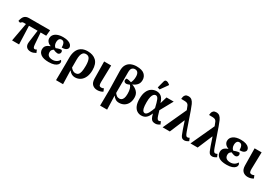

<svg xmlns="http://www.w3.org/2000/svg" viewBox="76 -2136 5319 3701"><g transform="rotate(30 2736.0 -285.5)"><path d="M98 0 172 -407H124Q102 -407 91 -400.5Q80 -394 59 -372L16 -386Q34 -472 70.5 -504Q107 -536 166 -536H635L623 -407H498L517 -151Q520 -108 530 -89.5Q540 -71 560 -71Q566 -71 576 -74Q586 -77 600 -86L626 -25Q597 -9 570.5 0.5Q544 10 515 10Q451 10 418 -27Q385 -64 395 -136L431 -407H239L254 0Z M915 10Q797 10 739.5 -32Q682 -74 682 -141Q682 -181 698 -206.5Q714 -232 740 -247.5Q766 -263 795 -273V-278Q750 -292 723.5 -324Q697 -356 697 -396Q697 -465 757.5 -506.5Q818 -548 921 -548Q992 -548 1037 -531.5Q1082 -515 1103.5 -489.5Q1125 -464 1125 -436Q1125 -406 1095 -382.5Q1065 -359 996 -359Q996 -418 978 -454.5Q960 -491 918 -491Q892 -491 877 -476.5Q862 -462 856 -440Q850 -418 850 -394Q850 -357 864 -329Q878 -301 900 -290Q929 -304 961.5 -312Q994 -320 1017 -320Q1025 -315 1030.5 -304Q1036 -293 1036 -276Q1036 -254 1019.5 -237Q1003 -220 978 -220Q962 -220 934 -228Q906 -236 887 -248Q865 -235 850.5 -217.5Q836 -200 836 -168Q836 -115 868 -90Q900 -65 959 -65Q1006 -65 1043.5 -87Q1081 -109 1100 -146Q1111 -139 1117.5 -127Q1124 -115 1124 -100Q1124 -73 1102.5 -48Q1081 -23 1035 -6.5Q989 10 915 10Z M1215 240 1219 -122V-263Q1219 -350 1245.5 -414Q1272 -478 1327.5 -513.5Q1383 -549 1468 -549Q1588 -549 1658 -483.5Q1728 -418 1728 -278Q1728 -189 1699.5 -124Q1671 -59 1619.5 -23.5Q1568 12 1499 12Q1462 12 1429 -5Q1396 -22 1364 -62H1362L1371 240ZM1466 -62Q1505 -62 1528.5 -83Q1552 -104 1563 -153.5Q1574 -203 1574 -287Q1574 -382 1550.5 -433.5Q1527 -485 1468 -485Q1427 -485 1403.5 -461.5Q1380 -438 1370.5 -397Q1361 -356 1361 -303V-125Q1385 -95 1411.5 -78.5Q1438 -62 1466 -62Z M1996 10Q1930 10 1887.5 -29.5Q1845 -69 1843 -155L1838 -536H1994L1985 -164Q1984 -115 1995 -93Q2006 -71 2041 -71Q2057 -71 2070 -75.5Q2083 -80 2092 -86L2118 -25Q2099 -11 2066 -0.5Q2033 10 1996 10Z M2196 240 2200 -126 2191 -527Q2189 -612 2220 -665Q2251 -718 2306 -743Q2361 -768 2431 -768Q2551 -768 2605.5 -719.5Q2660 -671 2660 -594Q2660 -527 2623 -486Q2586 -445 2530 -424V-422Q2599 -400 2646.5 -351.5Q2694 -303 2694 -223Q2694 -148 2666 -95.5Q2638 -43 2590 -15.5Q2542 12 2482 12Q2433 12 2400 -10Q2367 -32 2344 -66H2342L2352 240ZM2447 -62Q2470 -62 2491.5 -74.5Q2513 -87 2527.5 -121.5Q2542 -156 2542 -221Q2542 -286 2529 -330Q2516 -374 2492 -397Q2475 -389 2456 -382.5Q2437 -376 2425 -376Q2399 -375 2381.5 -387.5Q2364 -400 2364 -424Q2364 -433 2367.5 -445Q2371 -457 2381 -467Q2397 -468 2426.5 -462.5Q2456 -457 2486 -448Q2499 -472 2508 -507.5Q2517 -543 2517 -587Q2517 -643 2495.5 -674Q2474 -705 2431 -705Q2393 -705 2367.5 -680Q2342 -655 2342 -587V-126Q2361 -101 2385.5 -81.5Q2410 -62 2447 -62Z M2974 10Q2923 10 2880.5 -17Q2838 -44 2812.5 -102.5Q2787 -161 2787 -257Q2787 -355 2816 -419Q2845 -483 2894.5 -514.5Q2944 -546 3006 -546Q3063 -546 3107 -512Q3151 -478 3178 -389H3182L3226 -536H3386L3230 -254Q3249 -188 3262 -147.5Q3275 -107 3288.5 -89Q3302 -71 3321 -71Q3336 -71 3361 -86L3387 -25Q3368 -14 3343.5 -2Q3319 10 3288 10Q3253 10 3228.5 -1Q3204 -12 3187 -43Q3170 -74 3155 -134H3151Q3126 -66 3084 -28Q3042 10 2974 10ZM3013 -63Q3034 -63 3052.5 -81Q3071 -99 3086.5 -128Q3102 -157 3115 -189Q3128 -221 3137 -248Q3111 -363 3088.5 -417Q3066 -471 3027 -471Q3004 -471 2983.5 -451Q2963 -431 2951 -386Q2939 -341 2939 -264Q2939 -178 2950 -134.5Q2961 -91 2978 -77Q2995 -63 3013 -63ZM3033 -603 2983 -619 3024 -774Q3035 -815 3070.5 -811Q3106 -807 3146 -774V-762Z M3449 0 3687 -518 3680 -537Q3665 -581 3653 -605Q3641 -629 3622.5 -639.5Q3604 -650 3572 -652Q3540 -654 3485 -654Q3486 -677 3492.5 -703.5Q3499 -730 3520 -749.5Q3541 -769 3583 -769Q3630 -769 3659.5 -743.5Q3689 -718 3711 -669Q3733 -620 3757 -551L3892 -162Q3911 -109 3925 -90Q3939 -71 3955 -71Q3976 -71 4001 -86L4027 -25Q3974 10 3935 10Q3903 10 3883.5 -3.5Q3864 -17 3848.5 -51.5Q3833 -86 3811 -150L3752 -325H3746L3609 0Z M4069 0 4307 -518 4300 -537Q4285 -581 4273 -605Q4261 -629 4242.5 -639.5Q4224 -650 4192 -652Q4160 -654 4105 -654Q4106 -677 4112.5 -703.5Q4119 -730 4140 -749.5Q4161 -769 4203 -769Q4250 -769 4279.5 -743.5Q4309 -718 4331 -669Q4353 -620 4377 -551L4512 -162Q4531 -109 4545 -90Q4559 -71 4575 -71Q4596 -71 4621 -86L4647 -25Q4594 10 4555 10Q4523 10 4503.5 -3.5Q4484 -17 4468.5 -51.5Q4453 -86 4431 -150L4372 -325H4366L4229 0Z M4872 10Q4754 10 4696.5 -32Q4639 -74 4639 -141Q4639 -181 4655 -206.5Q4671 -232 4697 -247.5Q4723 -263 4752 -273V-278Q4707 -292 4680.5 -324Q4654 -356 4654 -396Q4654 -465 4714.5 -506.5Q4775 -548 4878 -548Q4949 -548 4994 -531.5Q5039 -515 5060.5 -489.5Q5082 -464 5082 -436Q5082 -406 5052 -382.5Q5022 -359 4953 -359Q4953 -418 4935 -454.5Q4917 -491 4875 -491Q4849 -491 4834 -476.5Q4819 -462 4813 -440Q4807 -418 4807 -394Q4807 -357 4821 -329Q4835 -301 4857 -290Q4886 -304 4918.5 -312Q4951 -320 4974 -320Q4982 -315 4987.5 -304Q4993 -293 4993 -276Q4993 -254 4976.5 -237Q4960 -220 4935 -220Q4919 -220 4891 -228Q4863 -236 4844 -248Q4822 -235 4807.5 -217.5Q4793 -200 4793 -168Q4793 -115 4825 -90Q4857 -65 4916 -65Q4963 -65 5000.5 -87Q5038 -109 5057 -146Q5068 -139 5074.5 -127Q5081 -115 5081 -100Q5081 -73 5059.5 -48Q5038 -23 4992 -6.5Q4946 10 4872 10Z M5345 10Q5279 10 5236.5 -29.5Q5194 -69 5192 -155L5187 -536H5343L5334 -164Q5333 -115 5344 -93Q5355 -71 5390 -71Q5406 -71 5419 -75.5Q5432 -80 5441 -86L5467 -25Q5448 -11 5415 -0.5Q5382 10 5345 10Z"/></g></svg>

Font: NotoSerif-Bold
Style: Regular
Weight: 700
Designer: Monotype Design Team
Foundry: Monotype Imaging Inc.
Version: Version 2.007; ttfautohint (v1.8) -l 8 -r 50 -G 200 -x 14 -D